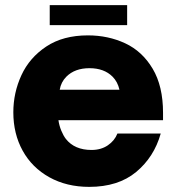

<svg xmlns="http://www.w3.org/2000/svg" viewBox="-20 -717 688 749"><path d="M32 -279Q32 -355 63.5 -423.5Q95 -492 160.5 -535.5Q226 -579 323 -579Q402 -579 468.5 -548Q535 -517 575.5 -449Q616 -381 616 -277V-248H208Q211 -227 219 -207.5Q227 -188 237 -175Q271 -132 337 -132Q374 -132 400.5 -150Q427 -168 438 -196H607Q581 -104 511 -46Q441 12 328 12Q240 12 172.5 -25.5Q105 -63 68.5 -129Q32 -195 32 -279ZM446 -367Q439 -398 419 -418Q386 -451 329 -451Q272 -451 239 -418Q218 -397 213 -367ZM476 -619H174V-697H476Z"/></svg>

Font: Open Sauce One Black
Style: Regular
Weight: 900
Designer: Alfredo Marco Pradil
Foundry: Creative Sauce Fz LLC
Version: Version 1.477